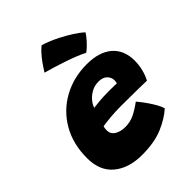

<svg xmlns="http://www.w3.org/2000/svg" viewBox="-219 -880 998 998"><g transform="rotate(-45 280.0 -381.0)"><path d="M487.5 -83Q448 -47 386.2 -20.8Q324.5 5.5 232.5 5.5Q136 5.5 77.2 -43.2Q18.5 -92 18.5 -185Q18.5 -290.5 64.2 -368.5Q110 -446.5 188 -489.2Q266 -532 362.5 -532Q453.5 -532 503 -489.2Q552.5 -446.5 552.5 -368.5Q552.5 -338.5 545 -307Q537.5 -275.5 523.5 -250Q516 -250.5 490.2 -251Q464.5 -251.5 432.2 -251.8Q400 -252 372.2 -252.2Q344.5 -252.5 334 -252.5Q293 -252.5 255.2 -249Q217.5 -245.5 197 -242Q193 -232 193 -216.5Q193 -188 216.2 -173.5Q239.5 -159 273.5 -159Q311 -159 341.8 -174.2Q372.5 -189.5 405.5 -214Q408 -211.5 419.2 -197.5Q430.5 -183.5 444.5 -163.2Q458.5 -143 470.8 -121.5Q483 -100 487.5 -83ZM230 -344Q246 -346.5 274.5 -349Q303 -351.5 339.5 -352Q360.5 -352 379 -351.5Q397.5 -351 403.5 -351Q405 -356 405.5 -361.5Q406 -367 406 -372.5Q405 -394 388.8 -409.5Q372.5 -425 341.5 -425Q313 -425 289.8 -412.2Q266.5 -399.5 251 -380.8Q235.5 -362 230 -344ZM265.5 -767Q276.5 -765.5 302.8 -755.2Q329 -745 361 -728.5Q393 -712 423.8 -692.5Q454.5 -673 475.5 -653.5Q466 -638 451 -621Q436 -604 422 -591.2Q408 -578.5 402 -576Q385 -585.5 357 -596.8Q329 -608 296.2 -619.2Q263.5 -630.5 232 -640Q200.5 -649.5 176.5 -656Q180.5 -662 193 -681.5Q205.5 -701 224.2 -724.5Q243 -748 265.5 -767Z"/></g></svg>

Font: Grandstander ExtraBold
Style: Italic
Weight: 800
Italic angle: -15°
Designer: Tyler Finck
Foundry: Etcetera Type Co
Version: Version 1.200; ttfautohint (v1.8.3)